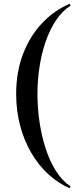

<svg xmlns="http://www.w3.org/2000/svg" viewBox="-20 -820 404 1010"><path d="M346 170Q285 143.5 233.5 96Q182 48.5 144.2 -16.5Q106.5 -81.5 85.8 -159.5Q65 -237.5 65 -325Q65 -441.5 101.2 -536Q137.5 -630.5 201 -697.8Q264.5 -765 346 -800L351.5 -790.5Q307.5 -762.5 274.8 -713.5Q242 -664.5 220.2 -601.5Q198.5 -538.5 187.8 -467.8Q177 -397 177 -325Q177 -253 187.8 -179.2Q198.5 -105.5 220.2 -38.5Q242 28.5 274.8 80.2Q307.5 132 351.5 160.5Z"/></svg>

Font: Bodoni Moda 18pt Medium
Style: Regular
Weight: 500
Designer: Owen Earl
Foundry: indestructible type
Version: Version 2.004